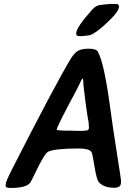

<svg xmlns="http://www.w3.org/2000/svg" viewBox="-20 -976 676 974"><path d="M397.9 -577.1H397Q396 -577.1 386.7 -556.9Q377.4 -536.6 369.6 -522Q267.6 -332.5 267.6 -318.4Q267.6 -313 342.3 -313L382.8 -312H394L397.5 -312.5H404.8Q414.6 -314 418 -314Q431.2 -314 431.2 -329.1V-332.5L430.7 -335.9Q430.7 -353 427.5 -367.4Q424.3 -381.8 420.9 -407.5Q417.5 -433.1 416 -441.4L413.1 -463.4Q407.7 -503.9 407.7 -507.3L403.3 -543.9Q403.3 -577.1 397.9 -577.1ZM384.8 -792.5Q366.7 -792.5 366.7 -803.2V-807.6Q366.7 -836.4 446.8 -926.3Q468.8 -951.2 495.1 -951.2Q512.7 -954.1 519.5 -954.1L538.1 -956.1H567.9Q583.5 -956.1 583.5 -942.9Q583.5 -920.9 543.9 -881.3Q458.5 -795.9 424.8 -795.9Q416 -794.4 412.6 -794.4L387.7 -792.5ZM476.6 -713.4Q508.8 -656.2 539.6 -424.8Q550.8 -339.8 572.3 -203.6Q593.8 -67.4 593.8 -61.5V-50.8Q593.8 -23.4 559.6 -23.4Q506.8 -23.4 481 -52.2Q470.2 -64 459.7 -130.6Q449.2 -197.3 443.8 -205.1Q431.2 -222.7 380.9 -222.7Q256.8 -222.7 223.6 -206.1Q205.1 -196.8 154.8 -90.8Q137.7 -54.2 131.3 -46.9Q110.4 -22.5 34.2 -22.5Q8.8 -22.5 8.8 -31.2V-40.5Q8.8 -54.2 41 -117.2Q269 -564.5 339.8 -679.2Q357.4 -708 376.2 -718.5Q395 -729 431.4 -729Q467.8 -729 476.6 -713.4Z"/></svg>

Font: Averia Sans Libre
Style: Bold Italic
Weight: 700
Italic angle: -6.90001°
Version: Version 1.002